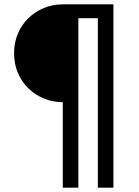

<svg xmlns="http://www.w3.org/2000/svg" viewBox="-20 -718 640 887"><path d="M270 -246Q223 -246 182.5 -263Q142 -280 111 -310Q80 -340 62.5 -381.5Q45 -423 45 -472Q45 -521 62.5 -562.5Q80 -604 111 -634Q142 -664 182.5 -681Q223 -698 270 -698H504V149H432V-634H342V149H270Z"/></svg>

Font: PlemolJP35 Console
Style: Regular
Weight: 400
Version: v2.0.3; ttfautohint (v1.8.4.7-5d5b-dirty) -l 6 -r 45 -G 200 